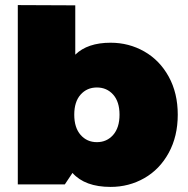

<svg xmlns="http://www.w3.org/2000/svg" viewBox="-20 -725 740 755"><path d="M679 -274Q679 -189 643.5 -124Q608 -59 547.5 -24.5Q487 10 415 10Q314 10 265 -45L235 0H50V-705L276 -704V-510Q324 -557 415 -557Q487 -557 547.5 -522.5Q608 -488 643.5 -423.5Q679 -359 679 -274ZM450 -274Q450 -325 425 -353Q400 -381 361 -381Q322 -381 297 -353Q272 -325 272 -274Q272 -223 297 -194.5Q322 -166 361 -166Q400 -166 425 -194.5Q450 -223 450 -274Z"/></svg>

Font: AtCorfu Sans
Style: AtCorfu Sans Black
Weight: 900
Designer: Kostas Teopoulos
Foundry: Kostas Teopoulos
Version: Version 1.00 July 8, 2025, initial release